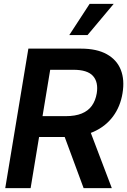

<svg xmlns="http://www.w3.org/2000/svg" viewBox="-20 -981 663 1001"><path d="M7.3 0 127.9 -727.5H401.4Q484.9 -727.5 537.1 -698.2Q589.4 -668.9 609.9 -616.7Q630.4 -564.5 618.7 -494.6Q607.4 -425.3 569.1 -373.8Q530.8 -322.3 468.8 -294.4Q406.7 -266.6 322.3 -266.6H127.9L147.5 -375.5H323.2Q372.6 -375.5 406 -389.2Q439.5 -402.8 458.7 -429.4Q478 -456.1 484.4 -494.6Q493.7 -552.7 464.8 -585Q436 -617.2 362.8 -617.2H241.7L139.6 0ZM416 0 293.9 -330.1H437.5L563 0ZM341.3 -798.3 447.3 -960.9H572.8L436.5 -798.3Z"/></svg>

Font: Inter Tight SemiBold
Style: Italic
Weight: 600
Italic angle: -9.39999°
Designer: Rasmus Andersson
Foundry: rsms
Version: Version 3.004